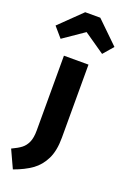

<svg xmlns="http://www.w3.org/2000/svg" viewBox="-242 -881 764 1161"><g transform="rotate(20 140.5 -300.5)"><path d="M6 221 -47 106Q-8 88 14 71Q36 54 48.5 25.5Q61 -3 61 -50V-531H219V-60Q219 23 192.5 77Q166 131 120.5 163.5Q75 196 6 221ZM-49 -685 92 -822H189L330 -685L274 -620L141 -712L7 -620Z"/></g></svg>

Font: Fira Sans BGR
Style: Bold
Weight: 700
Designer: bBox Type GmbH & Carrois Corporate GbR & Edenspiekermann AG
Foundry: bBox Type GmbH & Carrois Corporate GbR & Edenspiekermann AG
Version: Version 4.301